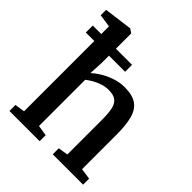

<svg xmlns="http://www.w3.org/2000/svg" viewBox="-223 -956 1094 1094"><g transform="rotate(45 324.0 -409.5)"><path d="M96 -57.5V-742L18 -753.5V-797L185.5 -819H190.5L214 -803V-563.5L209.5 -479Q227 -496 257.5 -515Q288 -534 326.2 -547.2Q364.5 -560.5 405 -560.5Q467.5 -560.5 501.8 -536.8Q536 -513 549.5 -463.5Q563 -414 563 -337.5V-58L629.5 -48.5V0H385V-48.5L444.5 -58V-337.5Q444.5 -387.5 437.8 -420.5Q431 -453.5 411 -469.2Q391 -485 351 -485Q326.5 -485 301.5 -477.2Q276.5 -469.5 254.5 -457Q232.5 -444.5 215.5 -431V-58.5L279.5 -48.5V0H36V-48.5ZM27.5 -680H344V-624H27.5Z"/></g></svg>

Font: Merriweather 36pt SemiBold
Style: Regular
Weight: 600
Version: Version 2.100